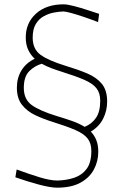

<svg xmlns="http://www.w3.org/2000/svg" viewBox="-20 -745 560 887"><path d="M244 122Q213.5 122 160 107.8Q106.5 93.5 51 74L57 38Q114 59 163 74Q212 89 245 89Q287.5 88 323.2 76Q359 64 380.5 34.8Q402 5.5 402 -48Q402 -83.5 384.5 -105.5Q367 -127.5 327.8 -144.5Q288.5 -161.5 223 -182Q181 -195 143.2 -212.8Q105.5 -230.5 81.8 -260.5Q58 -290.5 58 -340Q58 -385.5 79.5 -420.2Q101 -455 140.5 -473.5Q121.5 -491 110.2 -515Q99 -539 99 -572Q99 -639.5 146.5 -682.2Q194 -725 274 -725Q291 -725 321.8 -717Q352.5 -709 384.5 -698.5Q416.5 -688 438 -681L433 -643Q399.5 -656 366.2 -667.2Q333 -678.5 307.8 -685.2Q282.5 -692 273 -692Q253.5 -691.5 229.2 -687Q205 -682.5 182.5 -670.2Q160 -658 145.5 -634.2Q131 -610.5 131 -571Q131 -518 167.8 -491.5Q204.5 -465 283 -441Q339.5 -424 382.8 -405.8Q426 -387.5 450.5 -357.8Q475 -328 475 -276Q475 -233.5 456.5 -196.8Q438 -160 399.5 -137Q416 -120 425 -97.5Q434 -75 434 -44Q434 -0.5 414.2 37.2Q394.5 75 352.5 98.5Q310.5 122 244 122ZM242 -209Q280.5 -197.5 313.2 -186Q346 -174.5 371 -159Q403.5 -172 423.2 -200.2Q443 -228.5 443 -280Q443 -315.5 425.5 -337.5Q408 -359.5 368.8 -376.5Q329.5 -393.5 264 -414Q240 -421.5 216.8 -430.2Q193.5 -439 173 -450.5Q141 -441.5 115.5 -416.5Q90 -391.5 90 -339Q90 -286 126.8 -259.5Q163.5 -233 242 -209Z"/></svg>

Font: Commissioner Loud Thin
Style: Regular
Weight: 100
Designer: Kostas Bartsokas
Foundry: Kostas Bartsokas
Version: Version 1.000; ttfautohint (v1.8.3)